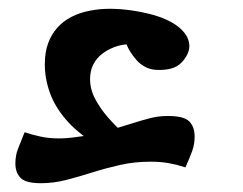

<svg xmlns="http://www.w3.org/2000/svg" viewBox="-20 -392 552 437"><path d="M73 25Q39 25 27 13Q15 1 15 -20Q15 -38 21 -53.5Q27 -69 36 -91Q54 -85 73 -81Q92 -77 113 -77Q133 -77 153 -80Q173 -83 194 -85L193 -67Q155 -91 130 -120Q105 -149 93.5 -181Q82 -213 82 -246Q82 -273 89.5 -293.5Q97 -314 110.5 -329Q124 -344 142.5 -353.5Q161 -363 183.5 -367.5Q206 -372 230 -372Q253 -372 278 -368.5Q303 -365 327 -358.5Q351 -352 370 -341.5Q389 -331 400 -317Q411 -303 411 -286Q410 -267 392.5 -249Q375 -231 335 -233Q321 -234 310 -240Q299 -246 291 -255Q283 -264 277 -273.5Q271 -283 268 -291Q254 -290 239.5 -284.5Q225 -279 212.5 -269.5Q200 -260 192.5 -245.5Q185 -231 185 -212Q185 -189 196.5 -167Q208 -145 226 -124.5Q244 -104 264 -86L216 -92Q252 -102 277 -110Q302 -118 321.5 -123Q341 -128 362 -128Q399 -128 411 -115.5Q423 -103 423 -81Q423 -64 417.5 -48.5Q412 -33 402 -11Q384 -17 365 -20.5Q346 -24 323 -24Q286 -24 253 -16.5Q220 -9 190 0.5Q160 10 131 17.5Q102 25 73 25Z"/></svg>

Font: Lemonada
Style: Regular
Weight: 400
Designer: Mohamed Gaber (Arabic), Eduardo Tunni (Latin)
Foundry: Kief Type Foundry
Version: Version 4.005